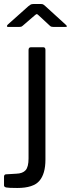

<svg xmlns="http://www.w3.org/2000/svg" viewBox="-64 -765 353 955"><path d="M162 29Q162 100 131.5 135Q101 170 22 170Q-22 170 -33 167.5Q-44 165 -44 157V113Q-44 109 -41.5 105.5Q-39 102 -34 102L17 99Q49 98 63.5 81.5Q78 65 78 23V-516Q78 -530 90 -530H151Q162 -530 162 -517V29ZM184 -637 130 -687Q122 -695 119 -695Q116 -695 107 -687L49 -637Q44 -633 41 -632Q38 -631 31 -631H-23Q-29 -631 -29.5 -634.5Q-30 -638 -25 -643L77 -734Q83 -739 88 -742Q93 -745 102 -745H141Q149 -745 153 -741.5Q157 -738 161 -735L262 -643Q276 -631 261 -631H202Q197 -631 192.5 -632Q188 -633 184 -637Z"/></svg>

Font: Libre Franklin Thin
Style: Regular
Weight: 400
Version: Version 3.000